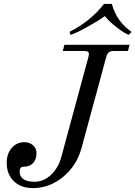

<svg xmlns="http://www.w3.org/2000/svg" viewBox="-20 -940 690 978"><path d="M14.2 -109.9Q14.2 -157.2 39.8 -186.5Q65.4 -215.8 104 -215.8Q130.4 -215.8 148.2 -200Q166 -184.1 166 -159.2Q166 -128.4 148.7 -109.6Q131.3 -90.8 100.1 -90.8Q90.3 -90.8 85.2 -84.5Q80.1 -78.1 80.1 -67.9Q80.1 -14.2 155.8 -14.2Q203.1 -14.2 240.2 -49.8Q277.3 -85.4 292 -139.2L431.2 -652.8Q433.1 -662.6 433.1 -665Q433.1 -680.2 412.1 -680.2H299.8L308.1 -711.9H640.1L631.8 -680.2H556.2Q529.3 -680.2 522 -652.8L395 -185.1Q369.6 -94.2 300.3 -38.1Q231 18.1 147.9 18.1Q86.4 18.1 50.3 -17.3Q14.2 -52.7 14.2 -109.9ZM339.8 -762.2 334 -777.8Q439.9 -830.6 509.8 -919.9H549.8Q573.7 -830.6 649.9 -777.8L636.2 -762.2Q612.8 -771 573.7 -801.3Q534.7 -831.5 514.2 -857.9Q476.6 -831.5 421.4 -801Q366.2 -770.5 339.8 -762.2Z"/></svg>

Font: Flanker Steampunk
Style: Italic
Weight: 400
Italic angle: -12°
Designer: Alexey Kryukov, Leonardo Di Lena
Foundry: Alexey Kryukov, Leonardo Di Lena
Version: 1.210